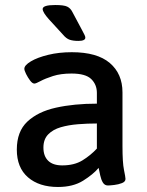

<svg xmlns="http://www.w3.org/2000/svg" viewBox="-20 -738 585 765"><path d="M292 -575Q272 -575 258 -579.5Q244 -584 230 -601L175 -661Q150 -689 150 -702Q150 -718 200 -718Q235 -718 248 -711.5Q261 -705 268 -691L308 -616Q313 -606 316.5 -599.5Q320 -593 320 -588Q320 -575 292 -575ZM211 7Q136 7 91.5 -31.5Q47 -70 47 -142Q47 -214 89 -253.5Q131 -293 203 -309Q275 -325 366 -325V-368Q366 -401 343.5 -423Q321 -445 265 -445Q222 -445 191 -435Q160 -425 141.5 -415Q123 -405 117 -405Q109 -405 100 -417Q91 -429 84 -443Q77 -457 77 -464Q77 -478 103 -493.5Q129 -509 172 -519.5Q215 -530 266 -530Q367 -530 417.5 -487Q468 -444 468 -370V-156Q468 -90 474 -61Q480 -32 480 -25Q480 -14 466 -8.5Q452 -3 435 -1Q418 1 410 1Q397 1 390 -10.5Q383 -22 379.5 -38.5Q376 -55 373 -69Q351 -43 311 -18Q271 7 211 7ZM228 -79Q276 -79 308.5 -99Q341 -119 366 -146V-246Q328 -246 290.5 -243Q253 -240 222 -231Q191 -222 172 -202.5Q153 -183 153 -150Q153 -116 172 -97.5Q191 -79 228 -79Z"/></svg>

Font: Asap Medium
Style: Regular
Weight: 500
Designer: Pablo Cosgaya
Foundry: Omnibus-Type
Version: Version 3.001; ttfautohint (v1.8.3)